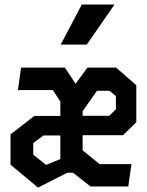

<svg xmlns="http://www.w3.org/2000/svg" viewBox="-20 -838 660 863"><path d="M350.9 -413.9V-343.2H251.2V-381.5L217.6 -433.1H60.5L74.7 -534.2H271.8ZM295.3 -316.8V-229.2H175.5L129.4 -195.2V-142.8L187.1 -96.8L295.3 -141L335.2 -141.1V-61.5H282.5L150.9 5.1L27.3 -97.8V-234L134.3 -316.8ZM501.7 -534.2 592.7 -455V-288.8L533 -230.2H330.2V-317.4H470.6L501 -346.6V-406.4L472.2 -429.8H415.8L351.3 -337.8V-162.2L428.1 -100.2H570.8L556.6 0H386.8L251.2 -106.3V-367.8L372.9 -534.2ZM494.8 -817.7H347.7L252.9 -637.4H369.9Z"/></svg>

Font: Monaspace Krypton Var ExLight
Style: Regular
Weight: 200
Designer: Riley Cran and the Lettermatic Team
Version: Version 1.200 (Monaspace Krypton Var)